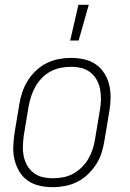

<svg xmlns="http://www.w3.org/2000/svg" viewBox="-20 -768 540 796"><path d="M199 8Q171 8 144 2Q117 -4 95.5 -19Q74 -34 60.5 -56.5Q47 -79 40.5 -105Q34 -131 35 -159Q36 -187 40 -215L60 -335Q64 -361 72.5 -386Q81 -411 95 -433.5Q109 -456 129 -475Q149 -494 173 -506Q197 -518 223 -523Q249 -528 274 -528Q302 -528 329 -522Q356 -516 377.5 -501Q399 -486 413 -463.5Q427 -441 433 -415Q439 -389 438.5 -361Q438 -333 433 -305L413 -185Q409 -159 401 -134Q393 -109 378.5 -86.5Q364 -64 344 -45Q324 -26 300 -14Q276 -2 250 3Q224 8 199 8ZM200 -29Q220 -29 241.5 -33Q263 -37 282.5 -47.5Q302 -58 318.5 -74Q335 -90 346 -109Q357 -128 364 -149Q371 -170 374 -191L394 -311Q398 -333 398.5 -355Q399 -377 395 -398Q391 -419 381 -437Q371 -455 354.5 -468Q338 -481 317.5 -486Q297 -491 274 -491Q254 -491 232.5 -487Q211 -483 191 -472.5Q171 -462 155 -446Q139 -430 128 -411Q117 -392 110 -371Q103 -350 99 -329L79 -209Q76 -187 75 -165Q74 -143 78 -122Q82 -101 92 -83Q102 -65 118.5 -52Q135 -39 156 -34Q177 -29 200 -29ZM271 -600 305 -748H348L306 -600Z"/></svg>

Font: Iosevka Term Curly XLt Obl
Style: Regular
Weight: 200
Italic angle: -9°
Designer: Belleve Invis
Foundry: Belleve Invis
Version: Version 32.3.0